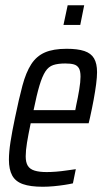

<svg xmlns="http://www.w3.org/2000/svg" viewBox="-20 -704 397 732"><path d="M143 8Q96 8 67.5 -2Q39 -12 26.5 -35Q14 -58 14 -95Q14 -124 20 -163Q26 -202 37 -254Q52 -327 65.5 -377.5Q79 -428 99 -459Q119 -490 151 -504Q183 -518 234 -518Q276 -518 301.5 -509.5Q327 -501 338.5 -481.5Q350 -462 350 -429Q350 -410 346.5 -383Q343 -356 337 -323.5Q331 -291 323 -255L318 -234H97Q88 -191 83 -160.5Q78 -130 78 -108Q78 -85 86 -72Q94 -59 112 -53.5Q130 -48 158 -48Q174 -48 193.5 -49.5Q213 -51 233 -54Q253 -57 269 -59L258 -5Q245 -2 225.5 1Q206 4 184.5 6Q163 8 143 8ZM108 -284H267L271 -305Q277 -332 282 -362Q287 -392 287 -412Q287 -434 280.5 -444.5Q274 -455 261.5 -458.5Q249 -462 229 -462Q201 -462 183 -456Q165 -450 153 -431.5Q141 -413 130.5 -378Q120 -343 108 -284ZM222 -609 238 -684H301L286 -609Z"/></svg>

Font: Saira ExtraCondensed
Style: Italic
Weight: 400
Width: 2
Italic angle: -12°
Designer: Hector Gatti with collaboration of the Omnibus-Type team
Foundry: Omnibus-Type
Version: Version 1.101